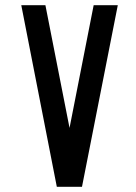

<svg xmlns="http://www.w3.org/2000/svg" viewBox="-20 -720 526 740"><path d="M199 0 62 -700H155L248 -227L341 -700H434L296 0Z"/></svg>

Font: Odibee Sans
Style: Regular
Weight: 400
Designer: James Barnard - Barnard Co. Limited
Version: Version 2.001; ttfautohint (v1.8.3)